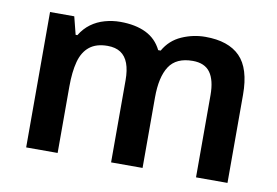

<svg xmlns="http://www.w3.org/2000/svg" viewBox="-64 -655 1092 757"><g transform="rotate(10 482.0 -276.0)"><path d="M702 -552Q794 -552 840.5 -505Q887 -458 887 -353V0H761V-329Q761 -389 739 -419.5Q717 -450 669 -450Q603 -450 575 -407Q547 -364 547 -282V0H421V-329Q421 -369 411 -396Q401 -423 380.5 -436.5Q360 -450 328 -450Q283 -450 256 -428.5Q229 -407 218 -366Q207 -325 207 -265V0H81V-542H178L196 -471H203Q220 -499 244.5 -517Q269 -535 299.5 -543.5Q330 -552 361 -552Q422 -552 464 -531.5Q506 -511 527 -468H537Q562 -512 607.5 -532Q653 -552 702 -552Z"/></g></svg>

Font: Noto Sans Hebrew SemiBold
Style: Regular
Weight: 600
Designer: Monotype Design Team
Foundry: Monotype Imaging Inc.
Version: Version 2.003